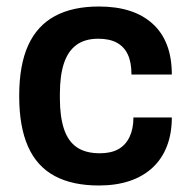

<svg xmlns="http://www.w3.org/2000/svg" viewBox="-20 -558 587 590"><path d="M284 12Q202 12 147.5 -17.5Q93 -47 66 -108Q39 -169 39 -263Q39 -358 66.5 -418.5Q94 -479 148.5 -508.5Q203 -538 284 -538Q337 -538 378 -525Q419 -512 448.5 -485.5Q478 -459 493 -420Q508 -381 508 -329H384Q384 -366 373 -390Q362 -414 339.5 -426.5Q317 -439 282 -439Q241 -439 215 -420Q189 -401 176.5 -363.5Q164 -326 164 -269V-256Q164 -200 176.5 -162Q189 -124 216 -105.5Q243 -87 287 -87Q321 -87 343.5 -99.5Q366 -112 378 -137Q390 -162 390 -197H508Q508 -148 493 -109Q478 -70 449 -43Q420 -16 378.5 -2Q337 12 284 12Z"/></svg>

Font: Archivo SemiBold SemiBold
Style: Regular
Weight: 600
Version: Version 2.001